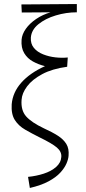

<svg xmlns="http://www.w3.org/2000/svg" viewBox="-20 -707 424 952"><path d="M128 225 119 170Q160 166 197 154Q234 142 258 121Q282 100 284 71Q286 45 262 24.5Q238 4 176 -26Q138 -45 105 -64Q72 -83 53.5 -112Q35 -141 38 -190Q43 -249 85.5 -297Q128 -345 203 -379Q171 -387 143.5 -402Q116 -417 100 -443.5Q84 -470 87 -510Q89 -537 108 -564Q127 -591 159.5 -613Q192 -635 231 -646L88 -645L86 -685L361 -687V-646Q308 -646 256.5 -630.5Q205 -615 170.5 -587Q136 -559 133 -521Q131 -490 148 -469.5Q165 -449 194 -437.5Q223 -426 255.5 -422.5Q288 -419 316 -422L313 -376Q239 -366 189.5 -339.5Q140 -313 114.5 -279Q89 -245 87 -212Q83 -160 109.5 -130Q136 -100 197 -71Q239 -52 267 -34Q295 -16 309 7Q323 30 320 65Q319 82 309.5 104Q300 126 279 149Q258 172 221 192Q184 212 128 225Z"/></svg>

Font: Ancizar Sans Thin
Style: Italic
Weight: 100
Italic angle: -4°
Designer: Cesar Puertas, Viviana Monsalve, Julian Moncada, Julian Prieto, Jose Castro, Mariel Hernandez, Felipe Aragon, Sara Alarc
Version: Version 8.100